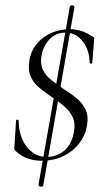

<svg xmlns="http://www.w3.org/2000/svg" viewBox="-20 -589 407 718"><path d="M124 101 241 -563Q243 -570 251.5 -569Q260 -568 258 -560L142 103Q141 110 132 109Q123 108 124 101ZM135 -380Q130 -349 141 -327Q152 -305 173.5 -288.5Q195 -272 218 -256Q243 -241 265 -223Q287 -205 299.5 -180Q312 -155 305 -117Q299 -82 276 -52.5Q253 -23 217.5 -5.5Q182 12 135 12Q108 12 84.5 4Q61 -4 40 -23Q35 -26 34 -30.5Q33 -35 34 -42L40 -137Q40 -142 45 -141.5Q50 -141 50 -136Q50 -98 63.5 -67.5Q77 -37 101 -19.5Q125 -2 156 -2Q175 -2 196 -10.5Q217 -19 233.5 -39.5Q250 -60 256 -94Q263 -128 251.5 -151.5Q240 -175 219 -192.5Q198 -210 174 -226Q150 -242 128 -260Q106 -278 95 -302.5Q84 -327 90 -364Q97 -402 120 -428Q143 -454 175 -467Q207 -480 241 -480Q258 -480 278 -475Q298 -470 320 -456Q328 -452 330.5 -449.5Q333 -447 332 -440L325 -354Q324 -350 319.5 -351Q315 -352 315 -357Q315 -377 309 -396Q303 -415 291.5 -431.5Q280 -448 263 -457.5Q246 -467 225 -467Q189 -467 165.5 -442.5Q142 -418 135 -380Z"/></svg>

Font: Cormorant Light
Style: Italic
Weight: 300
Italic angle: -10°
Designer: Christian Thalmann (Catharsis Fonts)
Foundry: Catharsis Fonts
Version: Version 4.000